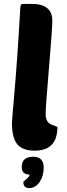

<svg xmlns="http://www.w3.org/2000/svg" viewBox="-20 -760 342 980"><path d="M68 -24Q41 -57 41 -133Q41 -144 53 -280Q69 -461 83 -711Q84 -733 88 -737Q91 -740 104 -740H143Q247 -740 247 -654Q247 -614 230 -414Q213 -215 213 -177Q213 -136 243 -124L273 -112Q273 9 157 9Q95 9 68 -24ZM91 92Q91 40 150 40Q203 40 203 96Q203 138 183 168Q161 200 129 200Q99 200 99 168L115 154Q131 141 131 131Q91 131 91 92Z"/></svg>

Font: PoetsenOne
Style: Regular
Weight: 400
Designer: Rodrigo Fuenzalida, Pablo Impallari
Foundry: Pablo Impallari, Rodrigo Fuenzalida
Version: Version 1.000